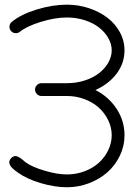

<svg xmlns="http://www.w3.org/2000/svg" viewBox="-20 -789 582 809"><path d="M154.5 -438.5H262.2Q302.2 -438.5 337.9 -450.2Q373.5 -461.9 397.9 -481.2Q422.4 -500.5 436.5 -525.5Q450.7 -550.5 450.7 -576.9Q450.7 -603.3 436.5 -628.3Q422.4 -653.3 397.9 -672.6Q373.5 -691.9 337.9 -703.6Q302.2 -715.3 262.2 -715.3Q211.7 -715.3 151.9 -696.8Q92 -678.2 63.7 -655Q55.2 -648.2 44.1 -649.3Q33 -650.4 25.9 -658.9Q19 -667.5 20 -678.6Q21 -689.7 29.5 -696.8Q68.1 -728.5 134.5 -748.9Q200.9 -769.3 262.2 -769.3Q309.8 -769.3 354 -754.8Q398.2 -740.2 431.4 -715.2Q464.6 -690.2 484.6 -654.1Q504.6 -617.9 504.6 -576.9Q504.6 -522.5 471.2 -478.5Q437.7 -434.6 382.3 -409.7Q438 -381.1 471.3 -330.6Q504.6 -280 504.6 -219.2Q504.6 -173.8 485.1 -133.1Q465.6 -92.3 432.7 -63.2Q399.9 -34.2 355.3 -17.1Q310.8 0 262.2 0Q210.9 0 152.1 -17.3Q93.3 -34.7 56.2 -61.3Q37.8 -74.2 31.2 -81.3Q9.3 -104.2 27.1 -122.8Q33.4 -129.4 40.5 -131Q47.6 -132.6 54.7 -129.3Q61.8 -126 66.9 -122.4Q72 -118.9 78.7 -112.9Q85.4 -106.9 87.6 -105.2Q115.7 -85.2 168.5 -69.6Q221.2 -54 262.2 -54Q301.3 -54 336.5 -67.4Q371.8 -80.8 396.6 -103.3Q421.4 -125.7 436 -156.1Q450.7 -186.5 450.7 -219.2Q450.7 -252 436 -282.3Q421.4 -312.7 396.6 -335.2Q371.8 -357.7 336.5 -371.1Q301.3 -384.5 262.2 -384.5H154.5Q143.6 -384.5 135.6 -392.6Q127.7 -400.6 127.7 -411.6Q127.7 -422.6 135.6 -430.5Q143.6 -438.5 154.5 -438.5Z"/></svg>

Font: Tecnico
Style: Fino
Weight: 400
Version: Version 1.3